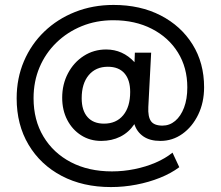

<svg xmlns="http://www.w3.org/2000/svg" viewBox="-20 -641 895 778"><path d="M429.5 117Q316 117 230 71.8Q144 26.5 95.8 -54.5Q47.5 -135.5 47.5 -242.5Q47.5 -324 77 -393Q106.5 -462 159.5 -513Q212.5 -564 284.2 -592.5Q356 -621 440 -621Q548.5 -621 631 -578.5Q713.5 -536 760.2 -461Q807 -386 807 -287.5Q807 -225.5 783 -176.2Q759 -127 719 -98.5Q679 -70 630 -70Q587.5 -70 561 -88.2Q534.5 -106.5 524.5 -138Q502 -104.5 467.5 -87.2Q433 -70 390 -70Q344.5 -70 308.8 -92.8Q273 -115.5 252.5 -155Q232 -194.5 232 -245Q232 -299.5 255.5 -344Q279 -388.5 319.5 -414.5Q360 -440.5 410 -440.5Q477.5 -440.5 525 -389L526.5 -427.5H592.5L581 -207.5Q579 -168 591.8 -150Q604.5 -132 638.5 -132Q667 -132 689.8 -151Q712.5 -170 725.8 -205Q739 -240 739 -287Q739 -367 701 -428.2Q663 -489.5 595.2 -524.2Q527.5 -559 439 -559Q370 -559 311.2 -535Q252.5 -511 208.5 -468.2Q164.5 -425.5 140.2 -368.2Q116 -311 116 -243Q116 -154.5 156 -87.8Q196 -21 267.2 16.2Q338.5 53.5 433.5 53.5Q480 53.5 525.5 44.2Q571 35 610.5 18Q650 1 679 -22.5L706.5 36.5Q673 61.5 628 79.5Q583 97.5 532.2 107.2Q481.5 117 429.5 117ZM401.5 -140Q451 -140 479.2 -174Q507.5 -208 507.5 -268.5Q507.5 -317.5 484.2 -344Q461 -370.5 417 -370.5Q368 -370.5 339.5 -336.5Q311 -302.5 311 -243Q311 -193.5 334.5 -166.8Q358 -140 401.5 -140Z"/></svg>

Font: Geologica Thin Cursive
Style: Regular
Weight: 400
Version: Version 1.010;gftools[0.9.28]